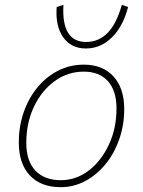

<svg xmlns="http://www.w3.org/2000/svg" viewBox="-20 -769 592 796"><path d="M327 -501Q406 -501 450.5 -452Q495 -403 495 -317Q495 -251 474.5 -192Q454 -133 417.5 -88.5Q381 -44 333.5 -18.5Q286 7 232 7Q149 7 103.5 -42Q58 -91 58 -178Q58 -246 78.5 -304.5Q99 -363 136 -407.5Q173 -452 222 -476.5Q271 -501 327 -501ZM232 -22Q296 -22 348 -62Q400 -102 431.5 -169.5Q463 -237 463 -319Q463 -393 427.5 -432.5Q392 -472 327 -472Q261 -472 207 -433Q153 -394 121 -327Q89 -260 89 -176Q89 -102 126.5 -62Q164 -22 232 -22ZM485 -749 511 -740Q491 -661 444.5 -614.5Q398 -568 336 -568Q275 -568 242 -614.5Q209 -661 215 -740L243 -749Q234 -595 337 -595Q443 -595 485 -749Z"/></svg>

Font: Livvic Thin
Style: Italic
Weight: 250
Italic angle: -10°
Designer: Jacques Le Bailly, Baron von Fonthausen
Version: Version 1.001; ttfautohint (v1.8.2)